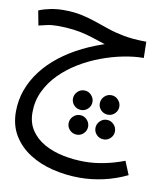

<svg xmlns="http://www.w3.org/2000/svg" viewBox="-88 -490 836 958"><g transform="rotate(10 329.5 -11.0)"><path d="M380 394Q310 394 243.5 378Q177 362 124.5 328.5Q72 295 41 244Q10 193 10 124Q10 66 29 13.5Q48 -39 83.5 -85.5Q119 -132 169 -171Q219 -210 281 -240.5Q343 -271 414 -292L403 -279Q377 -287 349.5 -296.5Q322 -306 291.5 -314.5Q261 -323 224 -328Q187 -333 141 -333Q111 -333 88.5 -328Q66 -323 46 -318L32 -392Q58 -403 90.5 -409.5Q123 -416 156 -416Q208 -416 247.5 -407.5Q287 -399 322 -387Q357 -375 393.5 -362.5Q430 -350 475 -341.5Q520 -333 581 -332H590L592 -250Q544 -250 488.5 -239Q433 -228 377 -207Q321 -186 270 -155Q219 -124 179 -83.5Q139 -43 115.5 6.5Q92 56 92 114Q92 166 117 203.5Q142 241 184.5 265Q227 289 280.5 300Q334 311 390 311Q439 311 490.5 300.5Q542 290 591 271L619 339Q561 367 500 380.5Q439 394 380 394ZM329 60Q308 60 293.5 45.5Q279 31 279 11Q279 -9 293.5 -24Q308 -39 329 -39Q349 -39 363.5 -24Q378 -9 378 11Q378 31 363.5 45.5Q349 60 329 60ZM329 185Q308 185 293.5 170.5Q279 156 279 136Q279 116 293.5 101Q308 86 329 86Q349 86 363.5 101Q378 116 378 136Q378 156 363.5 170.5Q349 185 329 185ZM465 60Q444 60 429.5 45.5Q415 31 415 11Q415 -9 429.5 -24Q444 -39 465 -39Q485 -39 499.5 -24Q514 -9 514 11Q514 31 499.5 45.5Q485 60 465 60ZM465 185Q444 185 429.5 170.5Q415 156 415 136Q415 116 429.5 101Q444 86 465 86Q485 86 499.5 101Q514 116 514 136Q514 156 499.5 170.5Q485 185 465 185Z"/></g></svg>

Font: Farlight84_Sys_V01
Style: Regular
Weight: 400
Designer: Ryoko NISHIZUKA  (kana, bopomofo & ideographs); Paul D. Hunt (Latin, Greek & Cyrillic); Sandoll Communications , Soo-you
Foundry: Adobe
Version: Version 2.004;October 29, 2024;FontCreator 14.0.0.2814 64-bi